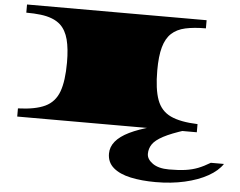

<svg xmlns="http://www.w3.org/2000/svg" viewBox="-60 -703 1346 1076"><g transform="rotate(5 613.0 -165.5)"><path d="M48.8 0V-45.9Q146.5 -49.3 201.2 -75.4Q255.9 -101.6 278.1 -161.6Q300.3 -221.7 300.3 -326.2Q300.3 -403.3 286.9 -454.8Q273.4 -506.3 242.2 -535.6Q221.7 -554.2 193.8 -564.9Q166 -575.7 129.9 -580.1Q93.8 -584.5 48.8 -584.5V-630.4H1059.1V-584.5Q992.2 -584.5 944.3 -574Q896.5 -563.5 866.5 -535.6Q836.4 -507.8 822.3 -457.3Q808.1 -406.7 808.1 -326.2Q808.1 -220.7 830.3 -160.6Q852.5 -100.6 907.2 -75Q961.9 -49.3 1059.1 -45.9V0ZM853 298.3Q773.9 298.3 711.9 284.9Q649.9 271.5 614.5 241.2Q579.1 210.9 579.1 161.6Q579.1 86.9 680.9 37.1Q782.7 -12.7 987.3 -45.4L996.6 -6.3Q916.5 19 873 42.2Q829.6 65.4 813 89.8Q796.4 114.3 796.4 144Q796.4 174.3 829.6 197.8Q862.8 221.2 921.9 221.2Q975.6 221.2 1013.9 215.8Q1052.2 210.4 1084.5 197.8Q1116.7 185.1 1152.3 163.6H1226.1Q1200.2 203.1 1145.8 233.6Q1091.3 264.2 1016.4 281.2Q941.4 298.3 853 298.3Z"/></g></svg>

Font: Asset
Style: Regular
Weight: 400
Version: Version 1.003; ttfautohint (v1.8.4.7-5d5b)